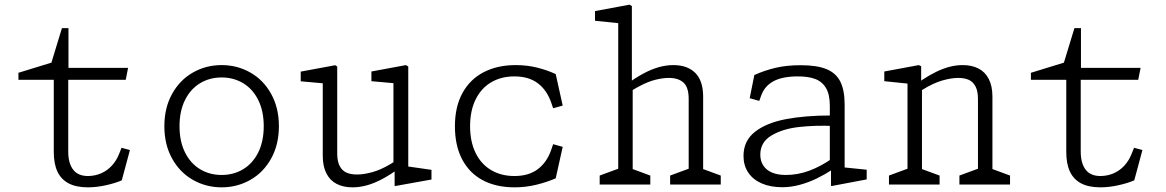

<svg xmlns="http://www.w3.org/2000/svg" viewBox="-20 -791 5000 823"><path d="M210.5 -140V-461.5L233 -449H59V-479L213.5 -526.5L188.5 -483.5L245.5 -670.5H273.5V-486.5L251 -500H529L519 -449H251L272.5 -461.5V-141Q272.5 -91 293.8 -63.5Q315 -36 358.5 -36.5Q388 -37 413.8 -48.2Q439.5 -59.5 459 -80.5Q478.5 -101.5 490 -130L501 -157.5L537 -148L502 -18Q473 -5.5 433.2 3.2Q393.5 12 357 12Q306.5 12 274.2 -5Q242 -22 226.2 -55.5Q210.5 -89 210.5 -140Z M684.5 -250Q684.5 -328.5 717.5 -388.2Q750.5 -448 806.8 -480Q863 -512 930 -512Q997 -512 1053.2 -480Q1109.5 -448 1142.5 -388.2Q1175.5 -328.5 1175.5 -250Q1175.5 -171.5 1142.5 -111.8Q1109.5 -52 1053.2 -20Q997 12 930 12Q863 12 806.8 -20Q750.5 -52 717.5 -111.8Q684.5 -171.5 684.5 -250ZM1110.5 -250Q1110.5 -315 1087 -362.2Q1063.5 -409.5 1022.5 -434.2Q981.5 -459 930 -459Q878.5 -459 837.5 -434.2Q796.5 -409.5 773 -362.2Q749.5 -315 749.5 -250Q749.5 -185 773 -137.8Q796.5 -90.5 837.5 -65.8Q878.5 -41 930 -41Q981.5 -41 1022.5 -65.8Q1063.5 -90.5 1087 -137.8Q1110.5 -185 1110.5 -250Z M1363.5 -123.5V-460L1386 -432L1269 -442.5V-484L1417 -511.5L1425.5 -505.5V-133Q1425.5 -99.5 1436 -79.5Q1446.5 -59.5 1465 -51.2Q1483.5 -43 1510.5 -43Q1539 -43 1575.8 -53Q1612.5 -63 1655 -88.5Q1669 -96.5 1692 -113.5V-70.5Q1654.5 -43 1620.8 -24.8Q1587 -6.5 1554.8 2.8Q1522.5 12 1491 12Q1451.5 12 1423 -2.8Q1394.5 -17.5 1379 -47.8Q1363.5 -78 1363.5 -123.5ZM1671.5 -64 1666.5 -75V-458.5L1689 -432.5L1572 -443V-484.5L1720 -512L1730 -506V-55L1707.5 -80.5L1829.5 -63V-21.5L1676.5 6H1671.5Z M1930 -250Q1930 -333 1962.2 -392Q1994.5 -451 2053.2 -481.5Q2112 -512 2190.5 -512Q2238.5 -512 2281.2 -501.5Q2324 -491 2362 -473.5L2392 -338.5L2351 -327L2343 -350.5Q2324.5 -404.5 2285.5 -434Q2246.5 -463.5 2185 -463.5Q2128 -463.5 2085 -438Q2042 -412.5 2018.5 -364.2Q1995 -316 1995 -250Q1995 -184 2018.5 -135.8Q2042 -87.5 2085 -62Q2128 -36.5 2185 -36.5Q2246.5 -36.5 2285.5 -66Q2324.5 -95.5 2343 -149.5L2351 -173L2392 -161.5L2362 -26.5Q2322 -9.5 2277.8 1.2Q2233.5 12 2185.5 12Q2107 12 2049.8 -18.2Q1992.5 -48.5 1961.2 -107.5Q1930 -166.5 1930 -250Z M2852.5 -38.5 2943.5 -72 2932 -45V-367Q2932 -416.5 2910 -436.8Q2888 -457 2847 -457Q2821.5 -457 2789.8 -449.2Q2758 -441.5 2720 -421Q2691.5 -406.5 2660.5 -383.5L2665.5 -429.5Q2703 -457 2736.8 -475.2Q2770.5 -493.5 2802.8 -502.8Q2835 -512 2866.5 -512Q2927 -512 2960.5 -478.2Q2994 -444.5 2994 -376.5V-40L2978.5 -72L3069.5 -38.5V0H2852.5ZM2550.5 -38.5 2641.5 -72 2630 -45V-716.5L2652 -689.5L2530.5 -702V-743.5L2678.5 -771L2688.5 -765V-426.5L2692 -419.5V-50L2676.5 -72L2767.5 -38.5V0H2550.5Z M3542 -68.5 3537 -79.5V-337.5Q3537 -386 3520.5 -413.8Q3504 -441.5 3473.5 -452.8Q3443 -464 3397 -463.5Q3332.5 -463 3295 -442.5Q3257.5 -422 3243 -382L3234.5 -358.5L3193.5 -370L3213.5 -469.5Q3257 -489 3304 -500.2Q3351 -511.5 3412.5 -511.5Q3482.5 -511.5 3523.2 -494.5Q3564 -477.5 3582.2 -440.8Q3600.5 -404 3600.5 -343V-50L3578 -75.5L3695 -63.5V-22L3547 6H3542ZM3167 -122.5Q3167 -187.5 3216.2 -226Q3265.5 -264.5 3348.5 -280.2Q3431.5 -296 3541 -296L3554.5 -251Q3474.5 -254.5 3404.2 -246.5Q3334 -238.5 3286.5 -210Q3239 -181.5 3239 -128Q3239 -101 3252 -81.2Q3265 -61.5 3289.5 -51.2Q3314 -41 3348.5 -41Q3399.5 -41 3448.8 -59.2Q3498 -77.5 3548.5 -112.5V-64.5L3545.5 -62.5Q3514 -42 3480 -25.5Q3446 -9 3408.2 1.2Q3370.5 11.5 3333 11.5Q3282 11.5 3244.5 -5Q3207 -21.5 3187 -51.8Q3167 -82 3167 -122.5Z M4092.5 -38.5 4183.5 -72 4172 -45V-367Q4172 -400.5 4161.5 -420.5Q4151 -440.5 4132.5 -448.8Q4114 -457 4087 -457Q4057.5 -457 4018.5 -445.8Q3979.5 -434.5 3933 -405.5Q3925 -400.5 3916.8 -395Q3908.5 -389.5 3900.5 -383.5L3905.5 -429.5Q3914.5 -436 3919 -439Q3923.5 -442 3932 -448Q3964 -469 3993.2 -483.2Q4022.5 -497.5 4050.8 -504.8Q4079 -512 4106.5 -512Q4146 -512 4174.5 -497.2Q4203 -482.5 4218.5 -452.2Q4234 -422 4234 -376.5V-40L4218.5 -72L4309.5 -38.5V0H4092.5ZM3790.5 -38.5 3881.5 -72 3870 -45V-457.5L3892 -430.5L3770.5 -443V-484.5L3918.5 -512L3928.5 -507V-426.5L3932 -419.5V-40L3916.5 -72L4007.5 -38.5V0H3790.5Z M4550.5 -140V-461.5L4573 -449H4399V-479L4553.5 -526.5L4528.5 -483.5L4585.5 -670.5H4613.5V-486.5L4591 -500H4869L4859 -449H4591L4612.5 -461.5V-141Q4612.5 -91 4633.8 -63.5Q4655 -36 4698.5 -36.5Q4728 -37 4753.8 -48.2Q4779.5 -59.5 4799 -80.5Q4818.5 -101.5 4830 -130L4841 -157.5L4877 -148L4842 -18Q4813 -5.5 4773.2 3.2Q4733.5 12 4697 12Q4646.5 12 4614.2 -5Q4582 -22 4566.2 -55.5Q4550.5 -89 4550.5 -140Z"/></svg>

Font: Monaspace Xenon Var
Style: Regular
Weight: 400
Designer: Riley Cran and the Lettermatic Team
Version: Version 1.000 (Monaspace Xenon Var)